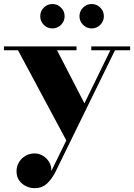

<svg xmlns="http://www.w3.org/2000/svg" viewBox="-26 -696 682 976"><path d="M264 -440.5 410 -157.5 315 25 65.5 -440.5H-6V-460H363V-440.5ZM635.5 -460V-440.5H558.5L256 177.5Q238.5 213 213.2 236.8Q188 260.5 149.5 260.5Q128 260.5 107 250.8Q86 241 72 221.8Q58 202.5 58 174.5Q58 149 70.8 128.2Q83.5 107.5 104.2 95.8Q125 84 150 84Q172.5 84 192 95.8Q211.5 107.5 223.8 127.5Q236 147.5 235 173.5L535 -440.5H438V-460ZM440 -551.5Q414.5 -551.5 396.2 -569.8Q378 -588 378 -613.5Q378 -639 396.2 -657.2Q414.5 -675.5 440 -675.5Q465.5 -675.5 483.8 -657.2Q502 -639 502 -613.5Q502 -588 483.8 -569.8Q465.5 -551.5 440 -551.5ZM240 -551.5Q214.5 -551.5 196.5 -569.8Q178.5 -588 178.5 -613.5Q178.5 -639 196.5 -657.2Q214.5 -675.5 240.5 -675.5Q266 -675.5 284.2 -657.2Q302.5 -639 302.5 -613.5Q302.5 -588 284.2 -569.8Q266 -551.5 240 -551.5Z"/></svg>

Font: Bodoni Moda 11pt ExtraBold
Style: Regular
Weight: 800
Designer: Owen Earl
Foundry: indestructible type
Version: Version 2.004